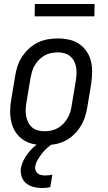

<svg xmlns="http://www.w3.org/2000/svg" viewBox="-20 -721 540 964"><path d="M203 8Q174 8 146.5 2Q119 -4 96.5 -19Q74 -34 59 -56.5Q44 -79 37.5 -106Q31 -133 31 -161.5Q31 -190 36 -219L56 -339Q60 -364 68 -389Q76 -414 91 -436.5Q106 -459 126 -477.5Q146 -496 170 -507.5Q194 -519 219.5 -523.5Q245 -528 270 -528Q299 -528 326.5 -522Q354 -516 376.5 -501Q399 -486 414.5 -463.5Q430 -441 436.5 -414Q443 -387 442.5 -358.5Q442 -330 438 -301L418 -181Q414 -156 405.5 -131Q397 -106 382.5 -83.5Q368 -61 348 -42.5Q328 -24 304 -12.5Q280 -1 254 3.5Q228 8 203 8ZM204 -62Q220 -62 237 -65.5Q254 -69 269.5 -77.5Q285 -86 297.5 -99Q310 -112 319 -127.5Q328 -143 333 -159.5Q338 -176 340 -192L360 -312Q363 -330 364 -347.5Q365 -365 362.5 -381.5Q360 -398 352.5 -413Q345 -428 332.5 -438.5Q320 -449 304 -453.5Q288 -458 270 -458Q254 -458 236.5 -454.5Q219 -451 204 -442.5Q189 -434 176 -421Q163 -408 154 -392.5Q145 -377 140.5 -360.5Q136 -344 133 -328L113 -208Q110 -190 109 -172.5Q108 -155 111 -138.5Q114 -122 121.5 -107Q129 -92 141 -81.5Q153 -71 169.5 -66.5Q186 -62 204 -62ZM190 223Q168 223 147.5 217.5Q127 212 111 199Q95 186 88.5 165.5Q82 145 85 123Q89 103 98 84.5Q107 66 120 49Q133 32 149 17.5Q165 3 183 -8H247L246 0Q230 10 216 22.5Q202 35 190.5 50Q179 65 169.5 81Q160 97 157 114Q155 124 158.5 134Q162 144 169.5 150Q177 156 187 158Q197 160 207 160Q216 160 225 159Q234 158 243 156L232 219Q221 221 211 222Q201 223 190 223ZM154 -639 155 -701H455L454 -639Z"/></svg>

Font: Iosevka
Style: Italic
Weight: 400
Italic angle: -9°
Monospace: yes
Designer: Belleve Invis
Foundry: Belleve Invis
Version: Version 32.5.0; ttfautohint (v1.8.4)